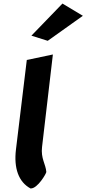

<svg xmlns="http://www.w3.org/2000/svg" viewBox="-20 -1052 487 1082"><path d="M157 -851 249 -822 447 -963 332 -1032ZM152 10H154C192 10 241 -74 241 -83C238 -127 209 -159 217 -224L278 -745L131 -714L70 -210C57 -104 85 -26 152 10Z"/></svg>

Font: Bluebird
Style: SfBdExtObl
Weight: 700
Designer: Jasper
Foundry: Cannot Into Space Fonts
Version: Version 0.98